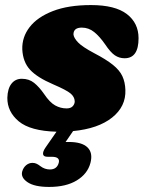

<svg xmlns="http://www.w3.org/2000/svg" viewBox="-20 -505 573 758"><path d="M243 -77Q259 -77 267 -85.5Q275 -94 275 -105Q274.5 -122.5 258.5 -136Q242.5 -149.5 190 -172Q127 -199 98.8 -229.5Q70.5 -260 68 -310Q66.5 -358.5 97 -398Q127.5 -437.5 188.5 -461.2Q249.5 -485 339 -485Q434.5 -485 480.8 -449.5Q527 -414 527 -354Q527 -275 472 -275Q450.5 -275 433.2 -286.8Q416 -298.5 395 -330Q373.5 -361 351.8 -378.5Q330 -396 303 -396Q270 -396 270 -369Q271.5 -355 288.2 -337.5Q305 -320 352 -295Q399 -270.5 425.5 -249.2Q452 -228 463 -204.5Q474 -181 475 -150Q477.5 -84.5 422.5 -40.8Q367.5 3 268.5 12.5L239 55.5Q245 55.5 252 55.5Q303.5 55.5 325.5 77Q347.5 98.5 337 138.5Q325.5 181.5 283.2 207.2Q241 233 174 233Q116.5 233 89 214.5Q61.5 196 67.5 172.5Q72 156.5 83.2 147.2Q94.5 138 108 138Q118 138 125.2 141.8Q132.5 145.5 139.5 151Q156.5 164 177 164Q205 164 212 137.5Q218 114 184.5 114H168.5Q151.5 114 150 103.8Q148.5 93.5 160 77L203 15Q99.5 12 54 -26Q8.5 -64 9 -119Q10 -155 25.2 -174.5Q40.5 -194 66 -194Q94.5 -194 114.5 -178Q134.5 -162 154 -134Q176.5 -100.5 197.8 -88.8Q219 -77 243 -77Z"/></svg>

Font: Fraunces 9pt SuperSoft Black
Style: Italic
Weight: 900
Italic angle: -16°
Version: Version 1.000;[0bf87f6ff]